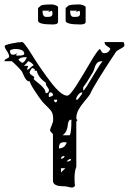

<svg xmlns="http://www.w3.org/2000/svg" viewBox="-30 -838 628 863"><path d="M294 5Q287 5 276.5 2Q266 -1 254 -1Q208 -1 208 -26V-235Q195 -248 195 -252Q195 -258 202 -273.5Q209 -289 209 -300Q209 -321 204 -332Q199 -343 183 -358Q167 -373 159 -383Q146 -399 125 -431.5Q104 -464 104 -472Q94 -472 87.5 -480Q81 -488 75.5 -501.5Q70 -515 66 -520Q59 -529 41.5 -546Q24 -563 23 -563H-10Q-10 -570 0.5 -574.5Q11 -579 11 -584Q11 -594 1 -608.5Q-9 -623 -9 -631Q-9 -636 22 -642.5Q53 -649 70 -649Q78 -649 115.5 -588.5Q153 -528 199 -468Q245 -408 272 -408Q284 -408 313 -453.5Q342 -499 373 -552.5Q404 -606 418 -618Q422 -615 426 -607Q430 -599 439 -599Q458 -599 466 -618Q463 -624 451.5 -630.5Q440 -637 440 -649H523Q529 -649 529 -633Q529 -628 512 -619Q495 -610 492 -606Q390 -452 375 -415Q368 -404 350.5 -383.5Q333 -363 323 -345Q313 -327 313 -306Q313 -303 318 -298L313 -291V-88Q305 -69 305 -37Q305 -18 307 -2Q300 5 294 5ZM244 -82V-63L264 -82ZM288 -124Q276 -122 270 -112Q289 -112 289 -122ZM260 -137Q244 -137 244 -124Q260 -127 260 -137ZM261 -199Q246 -199 240.5 -193Q235 -187 235 -171Q261 -171 270 -198Q269 -198 265 -198ZM291 -300Q282 -300 278.5 -292.5Q275 -285 274.5 -274.5Q274 -264 268.5 -251Q263 -238 251 -230H283Q291 -238 291 -300ZM213 -390Q213 -379 220 -378Q227 -379 227 -390ZM340 -423Q330 -423 321 -411.5Q312 -400 312 -390H318Q320 -390 338 -415ZM198 -423Q189 -423 189 -408Q190 -403 190 -402Q195 -402 202 -405.5Q209 -409 209 -411Q209 -414 205.5 -418.5Q202 -423 198 -423ZM121 -483Q125 -478 140.5 -466Q156 -454 165.5 -442.5Q175 -431 175 -419Q190 -419 190 -433Q190 -438 183 -447Q176 -456 176 -461Q176 -464 177 -465Q142 -490 135 -520H125Q127 -523 127 -525Q127 -526 122.5 -529Q118 -532 116 -532Q113 -532 110 -527.5Q107 -523 105 -518L103 -514Q103 -505 113.5 -499.5Q124 -494 124 -490Q124 -488 121 -483ZM344 -446V-431Q348 -431 360.5 -451Q373 -471 388 -496.5Q403 -522 406 -526Q420 -549 431 -563Q415 -563 407.5 -556Q400 -549 395.5 -534Q391 -519 388 -514Q361 -468 344 -446ZM97 -542 91 -526Q93 -525 94 -525Q98 -525 107 -534Q116 -543 121 -544Q118 -551 109 -557Q100 -563 97 -563Q91 -555 78 -542ZM53 -569Q66 -556 70 -556Q80 -556 91 -581H84Q59 -581 53 -569ZM48 -600 41 -589Q42 -589 46 -588.5Q50 -588 51 -588Q79 -588 79 -596Q79 -618 35 -618Q31 -618 16 -613L15 -610Q15 -592 28 -592Q39 -592 48 -600ZM141 -802 153 -812Q159 -818 203 -818Q211 -818 221 -814Q231 -810 231 -806V-740Q231 -728 207 -728Q141 -728 141 -745ZM161 -790Q161 -762 177 -762Q188 -762 193 -762.5Q198 -763 202 -766.5Q206 -770 206 -778Q206 -784 203 -790Q189 -784 186 -784L193 -790ZM265 -802 277 -812Q283 -818 327 -818Q335 -818 345 -814Q355 -810 355 -806V-740Q355 -728 331 -728Q265 -728 265 -745ZM285 -790Q285 -762 301 -762Q312 -762 317 -762.5Q322 -763 326 -766.5Q330 -770 330 -778Q330 -784 327 -790Q313 -784 310 -784L317 -790Z"/></svg>

Font: CabinSketch
Style: Regular
Weight: 400
Designer: Pablo Impallari
Foundry: Pablo Impallari. www.impallari.com Igino Marini. www.ikern.com
Version: Version 1.002